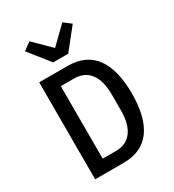

<svg xmlns="http://www.w3.org/2000/svg" viewBox="-222 -1074 1084 1197"><g transform="rotate(-30 320.0 -475.0)"><path d="M105 -698H310Q440 -698 505.5 -609.5Q571 -521 571 -349Q571 -177 505.5 -88.5Q440 0 310 0H105ZM304 -88Q380 -88 419.5 -140.5Q459 -193 459 -292V-406Q459 -505 419.5 -557.5Q380 -610 304 -610H210V-88ZM243 -762 125 -910 180 -950 298 -834 417 -950 469 -910 351 -762Z"/></g></svg>

Font: Writer Medium
Style: Regular
Weight: 500
Monospace: yes
Designer: Mike Abbink, Paul van der Laan, Pieter van Rosmalen
Foundry: Bold Monday
Version: Version 2.001 2020